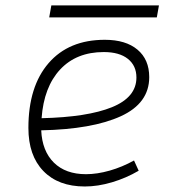

<svg xmlns="http://www.w3.org/2000/svg" viewBox="-20 -673 626 703"><path d="M294.9 -35.2Q335.4 -35.2 381.6 -48.3Q427.7 -61.5 470.7 -85.4L487.8 -47.9Q441.9 -21 390.1 -5.6Q338.4 9.8 290.5 9.8Q193.4 9.8 138.7 -46.9Q84 -103.5 84 -204.6Q84 -356.4 158 -441.9Q231.9 -527.3 363.8 -527.3Q440.4 -527.3 483.4 -491.2Q526.4 -455.1 526.4 -390.6Q526.4 -294.9 422.1 -247.3Q317.9 -199.7 130.9 -195.8Q134.3 -120.1 177.2 -77.6Q220.2 -35.2 294.9 -35.2ZM132.3 -240.2Q300.3 -244.1 389.9 -280.5Q479.5 -316.9 479.5 -389.2Q479.5 -432.6 448.2 -457.5Q417 -482.4 359.9 -482.4Q259.8 -482.4 200.2 -418.5Q140.6 -354.5 132.3 -240.2ZM160.2 -609.4 168 -653.3H562L554.2 -609.4Z"/></svg>

Font: CaskaydiaCove NF ExtraLight
Style: Italic
Weight: 200
Italic angle: -10°
Designer: Aaron Bell
Foundry: Saja Typeworks
Version: Version 2111.001; VTT 6.35;Nerd Fonts 3.2.1